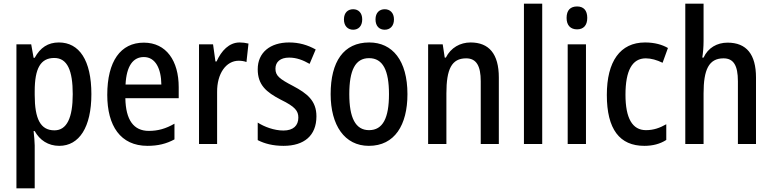

<svg xmlns="http://www.w3.org/2000/svg" viewBox="-20 -780 4182 1040"><path d="M299 -550C240 -550 198 -522 168 -467H162L149 -540H69V240H168V8C168 -12 165 -40 162 -70H168C195 -21 241 10 301 10C409 10 475 -91 475 -270C475 -454 409 -550 299 -550ZM274 -466C345 -466 374 -398 374 -270C374 -142 342 -74 275 -74C199 -74 168 -136 168 -266V-286C168 -410 200 -466 274 -466Z M759 -549C633 -549 561 -448 561 -266C561 -99 632 10 779 10C835 10 881 -1 925 -25V-110C878 -83 836 -71 786 -71C704 -71 661 -130 659 -248H948V-308C948 -450 881 -549 759 -549ZM759 -471C823 -471 853 -407 854 -322H660C665 -423 701 -471 759 -471Z M1278 -550C1221 -550 1179 -505 1153 -447H1147L1134 -540H1058V0H1156V-281C1155 -382 1205 -451 1273 -451C1286 -451 1303 -449 1315 -444L1326 -544C1310 -548 1293 -550 1278 -550Z M1694 -150C1694 -235 1643 -274 1568 -314C1493 -353 1472 -370 1472 -408C1472 -445 1499 -468 1546 -468C1587 -468 1622 -454 1657 -434L1690 -512C1645 -537 1599 -550 1546 -550C1443 -550 1376 -495 1376 -405C1376 -320 1422 -281 1501 -240C1579 -202 1596 -179 1596 -143C1596 -100 1569 -73 1515 -73C1465 -73 1412 -93 1376 -116V-21C1413 -2 1458 10 1516 10C1627 10 1694 -45 1694 -150Z M1843 -675C1843 -638 1865 -619 1893 -619C1921 -619 1942 -638 1942 -675C1942 -711 1921 -730 1893 -730C1865 -730 1843 -712 1843 -675ZM2014 -675C2014 -638 2035 -619 2064 -619C2092 -619 2114 -638 2114 -675C2114 -711 2092 -730 2064 -730C2036 -730 2014 -712 2014 -675ZM2187 -270C2187 -452 2106 -550 1980 -550C1841 -550 1771 -446 1771 -270C1771 -102 1846 10 1978 10C2118 10 2187 -103 2187 -270ZM1872 -270C1872 -399 1904 -465 1979 -465C2054 -465 2087 -399 2087 -270C2087 -141 2054 -75 1979 -75C1905 -75 1872 -143 1872 -270Z M2529 -550C2473 -550 2422 -522 2395 -468H2389L2378 -540H2299V0H2398V-274C2398 -405 2426 -464 2505 -464C2561 -464 2584 -422 2584 -340V0H2682V-360C2682 -489 2628 -550 2529 -550Z M2917 0V-760H2818V0Z M3106 -745C3070 -745 3049 -725 3049 -683C3049 -642 3071 -621 3106 -621C3140 -621 3161 -642 3161 -683C3161 -724 3141 -745 3106 -745ZM3154 -540H3055V0H3154Z M3470 10C3515 10 3555 0 3589 -22V-107C3554 -87 3520 -75 3479 -75C3405 -75 3368 -140 3368 -267C3368 -397 3404 -464 3478 -464C3507 -464 3538 -455 3569 -440L3598 -520C3567 -538 3526 -550 3474 -550C3339 -550 3267 -447 3267 -266C3267 -79 3337 10 3470 10Z M3791 -558V-760H3692V0H3791V-274C3791 -402 3819 -464 3899 -464C3953 -464 3977 -426 3977 -340V0H4075V-360C4075 -485 4024 -549 3921 -549C3864 -549 3815 -521 3791 -468H3784C3788 -492 3791 -526 3791 -558Z"/></svg>

Font: Noto Sans Gujarati Condensed Medium
Style: Regular
Weight: 500
Width: 3
Designer: Jelle Bosma - Monotype Design Team, Universal Thirst
Foundry: Monotype Imaging Inc.
Version: Version 2.106